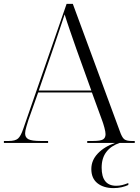

<svg xmlns="http://www.w3.org/2000/svg" viewBox="-22 -734 720 986"><path d="M-2 0V-10H23Q56 -10 70.5 -22.5Q85 -35 98 -74L320 -714H352L593 -61Q604 -29 615.5 -19.5Q627 -10 654 -10H670V0H426V-10H456Q494 -10 507 -18Q520 -26 520 -45Q520 -57 514 -79Q508 -101 503 -114L450 -259H174L124 -118Q120 -105 113.5 -83.5Q107 -62 107 -49Q107 -28 124 -19Q141 -10 187 -10H225V0ZM177 -269H447L370 -483Q354 -529 337.5 -576.5Q321 -624 310 -660Q299 -626 284 -582Q269 -538 255 -496ZM562 232Q510 232 478.5 207Q447 182 447 134Q447 89 480.5 54Q514 19 569 0H592Q548 15 524 46.5Q500 78 500 127Q500 220 575 220Q591 220 605 216.5Q619 213 637 206V216Q622 223 602.5 227.5Q583 232 562 232Z"/></svg>

Font: Noto Serif Display Light
Style: Regular
Weight: 300
Designer: Monotype Design Team
Foundry: Monotype Imaging Inc.
Version: Version 2.009